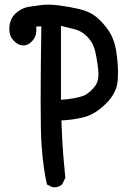

<svg xmlns="http://www.w3.org/2000/svg" viewBox="-20 -798 540 812"><path d="M155.8 -184.6Q151.9 -237.8 151.9 -369.6Q151.9 -501.5 154.8 -686H133.3Q133.8 -679.2 133.8 -675Q133.8 -670.9 133.5 -665.8Q133.3 -660.6 131.8 -653.3Q128.4 -638.7 119.1 -627.9Q101.1 -606 79.1 -606Q55.2 -606 35.2 -628.9Q19.5 -646.5 19.5 -674.3Q19.5 -680.7 20 -687Q24.4 -723.6 49.1 -744.1Q73.7 -764.6 100.6 -769Q126 -772.9 156.7 -776.9Q168.9 -778.3 187 -778.3Q205.1 -778.3 231.4 -774.9Q275.4 -769 316.9 -759.3Q358.9 -749 387.2 -726.6Q415 -704.1 440.2 -667Q465.3 -629.9 473.1 -570.8Q479 -528.8 479 -489.7Q479 -475.1 478 -460.4Q475.1 -406.7 429 -360.6Q382.8 -314.5 334.5 -302.2Q289.6 -291 239.7 -288.6Q243.7 -180.2 248 -136.7Q252.4 -93.3 256.3 -45.9L242.7 -18.1Q233.9 -10.7 225.6 -8.3Q217.3 -5.9 211.7 -5.9Q206.1 -5.9 201.7 -6.3L178.7 -17.6Q162.6 -85.9 155.8 -184.6ZM396.5 -483.9Q396.5 -501 392.1 -529.8Q387.7 -558.6 384 -574.5Q380.4 -590.3 376 -601.6Q366.2 -626 347.7 -644Q324.7 -667.5 295.4 -674.3L237.8 -688.5V-376Q298.3 -379.9 336.9 -394.5Q350.6 -400.9 367.2 -417L377.9 -428.7Q396.5 -450.2 396.5 -483.9Z"/></svg>

Font: Bakudai
Style: Medium
Weight: 500
Version: Version 1.48